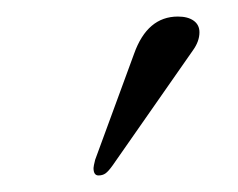

<svg xmlns="http://www.w3.org/2000/svg" viewBox="-20 -732 288 232"><path d="M93 -529Q93 -531 95 -539L142 -667Q158 -712 195 -712Q207 -712 214 -707Q221 -702 221 -693Q221 -682 213 -671L116 -532Q111 -525 107.5 -522.5Q104 -520 99 -520Q93 -520 93 -529Z"/></svg>

Font: Raigarh Medium
Style: Regular
Weight: 500
Designer: jaikishan Patel
Foundry: MagicType
Version: Version 1.000